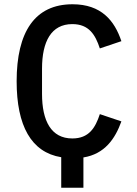

<svg xmlns="http://www.w3.org/2000/svg" viewBox="-20 -730 640 900"><path d="M267 150H371V8C471 -8 520 -80 549 -161L448 -195C427 -131 397 -81 319 -81C220 -81 177 -163 177 -290V-408C177 -535 220 -617 319 -617C397 -617 427 -567 448 -503L549 -537C517 -633 455 -710 320 -710C143 -710 58 -580 58 -349C58 -141 126 -16 267 7Z"/></svg>

Font: IBM Mono Medium
Style: Regular
Weight: 500
Monospace: yes
Designer: Mike Abbink, Paul van der Laan, Pieter van Rosmalen
Foundry: Bold Monday
Version: Version 2.3